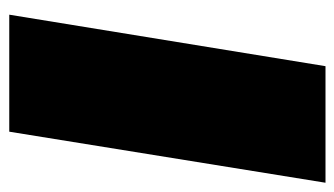

<svg xmlns="http://www.w3.org/2000/svg" viewBox="-178 -562 740 425"><g transform="rotate(90 192.5 -350.0)"><path d="M13 0 127 -700H385L272 0Z"/></g></svg>

Font: Georama Expanded Black
Style: Italic
Weight: 900
Width: 7
Italic angle: -9°
Designer: Jean-Baptiste Levee
Foundry: Production Type
Version: Version 1.000